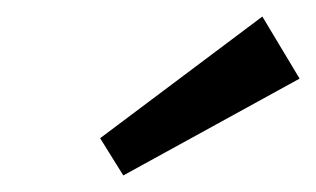

<svg xmlns="http://www.w3.org/2000/svg" viewBox="-20 -747 382 232"><path d="M342 -652 129 -535 101 -580 297 -727Z"/></svg>

Font: Exo 2.0 Medium
Style: Italic
Weight: 500
Italic angle: -8°
Designer: Natanael Gama
Version: Version 1.001;PS 001.001;hotconv 1.0.70;makeotf.lib2.5.58329